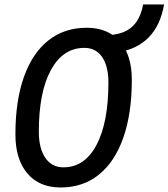

<svg xmlns="http://www.w3.org/2000/svg" viewBox="-20 -827 752 857"><path d="M250.5 9.8Q155.3 9.8 102.1 -53Q48.8 -115.7 48.8 -227.5Q48.8 -377 86.7 -483.4Q124.5 -589.8 195.8 -646.5Q267.1 -703.1 367.2 -703.1Q461.9 -703.1 515.1 -641.8Q568.4 -580.6 568.4 -471.2Q568.4 -320.3 530.5 -212.6Q492.7 -105 421.6 -47.6Q350.6 9.8 250.5 9.8ZM263.2 -80.1Q357.9 -80.1 410.9 -180.2Q463.9 -280.3 463.9 -459Q463.9 -531.7 435.8 -572.5Q407.7 -613.3 356.9 -613.3Q261.2 -613.3 207.3 -514.6Q153.3 -416 153.3 -239.7Q153.3 -164.6 182.4 -122.3Q211.4 -80.1 263.2 -80.1ZM475.6 -588.4 465.3 -668.9 495.1 -673.8Q598.1 -690.4 618.7 -807.1H712.4Q680.2 -621.6 505.4 -593.3Z"/></svg>

Font: Cascadia Code NF
Style: Italic
Weight: 400
Italic angle: -10°
Monospace: yes
Designer: Aaron Bell
Foundry: Saja Typeworks
Version: Version 2404.023; ttfautohint (v1.8.4)